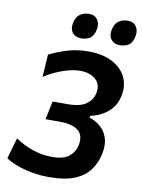

<svg xmlns="http://www.w3.org/2000/svg" viewBox="-101 -1005 806 1087"><g transform="rotate(10 302.0 -462.0)"><path d="M255.5 12.5Q205.5 12.5 157.8 3.5Q110 -5.5 70.8 -20.2Q31.5 -35 7.5 -52L42 -172Q88.5 -140.5 142.5 -121.8Q196.5 -103 254 -103Q322 -103 353.2 -129.5Q384.5 -156 392.5 -194Q395.5 -209 395.5 -221.5Q395.5 -259 370.5 -279.5Q336.5 -307 263.5 -307H182L204 -412.5H288Q363 -412.5 397 -437.8Q431 -463 439 -499Q442 -513 442 -525.5Q442 -560 418 -581.5Q384.5 -611 327.5 -611Q287 -611 233.5 -593.2Q180 -575.5 123.5 -540L132 -669Q178 -692.5 234.2 -709.8Q290.5 -727 356 -727Q437.5 -727 492.8 -698Q548 -669 572 -620Q587 -588 587 -552Q587 -532 582.5 -511Q570 -453.5 529 -418Q488 -382.5 428.5 -370L425.5 -359Q459.5 -349 488 -325.2Q516.5 -301.5 530 -262.5Q537 -241.5 537 -216Q537 -193.5 531.5 -167Q520.5 -117.5 492 -76.8Q463.5 -36 407 -11.8Q350.5 12.5 255.5 12.5ZM521.5 -792.5Q490.5 -792.5 473 -813.5Q461 -828 461 -850.5Q461 -860.5 463 -871.5Q470.5 -906.5 492.2 -921.8Q514 -937 544.5 -937Q577.5 -937 593 -914Q604 -897.5 604 -876Q604 -867 602 -857Q594.5 -819 573 -805.8Q551.5 -792.5 521.5 -792.5ZM299.5 -792.5Q268.5 -792.5 251 -813.5Q238.5 -828 238.5 -850Q238.5 -860 241 -871.5Q248 -906.5 270 -921.8Q292 -937 322.5 -937Q355 -937 370.5 -914Q381.5 -897.5 381.5 -876Q381.5 -867 379.5 -857Q372 -819 350.5 -805.8Q329 -792.5 299.5 -792.5Z"/></g></svg>

Font: Heraclito SemiBold
Style: Italic
Weight: 600
Italic angle: -12°
Designer: Kostas Bartsokas (font) & Cristiano Sobral (main changes)
Foundry: Kostas Bartsokas (font) & Cristiano Sobral (main changes)
Version: Version 1.00;July 8, 2020;FontCreator 13.0.0.2655 64-bit